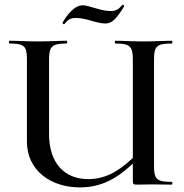

<svg xmlns="http://www.w3.org/2000/svg" viewBox="-20 -802 799 834"><path d="M259 -697C274 -713 281 -724 310 -724C356 -724 398 -700 437 -700C464 -700 482 -714 519 -774C521 -778 514 -784 512 -781C496 -763 485 -754 461 -754C416 -754 368 -779 339 -779C301 -779 268 -732 252 -704C250 -701 257 -695 259 -697ZM726 -12C661 -12 649 -23 649 -81V-544C649 -601 661 -613 726 -613C730 -613 730 -625 726 -625C692 -625 649 -622 602 -622C556 -622 515 -625 481 -625C478 -625 478 -613 481 -613C547 -613 557 -599 557 -542V-116C490 -52 431 -24 363 -24C262 -24 193 -91 193 -221V-542C193 -599 204 -613 269 -613C273 -613 273 -625 269 -625C236 -625 194 -622 145 -622C98 -622 56 -625 21 -625C18 -625 18 -613 21 -613C86 -613 97 -601 97 -544V-186C97 -64 198 12 327 12C415 12 483 -22 557 -91V-19C557 -2 559 0 576 0C600 0 613 -1 641 -1C672 -1 698 0 726 0C730 0 730 -12 726 -12Z"/></svg>

Font: Cormorant SC Semi
Style: Regular
Weight: 600
Designer: Christian Thalmann (Catharsis Fonts)
Version: Version 1.000;PS 001.000;hotconv 1.0.70;makeotf.lib2.5.58329